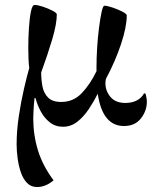

<svg xmlns="http://www.w3.org/2000/svg" viewBox="-20 -499 627 774"><path d="M234 12Q203 12 180.5 -6Q158 -24 144 -50.5Q130 -77 123 -104L119 -103Q116 -73 115 -49.5Q114 -26 114 -22Q114 45 133 107Q152 169 196 228Q164 255 129 255Q105 255 89 238.5Q73 222 64 195.5Q55 169 51 139Q47 109 47 83Q47 28 56 -31.5Q65 -91 77 -142.5Q89 -194 98 -225Q96 -238 95 -259.5Q94 -281 94 -306Q94 -344 96.5 -384Q99 -424 104.5 -451.5Q110 -479 119 -479Q132 -479 153 -472Q174 -465 191.5 -456Q209 -447 209 -441Q209 -403 191 -342Q173 -281 146 -207Q146 -179 151 -151.5Q156 -124 173.5 -106Q191 -88 227 -88Q276 -88 310 -124Q344 -160 369 -212V-230Q369 -263 371.5 -305Q374 -347 379 -386Q384 -425 389.5 -450.5Q395 -476 401 -476Q411 -476 432.5 -469Q454 -462 472.5 -452.5Q491 -443 491 -437Q491 -391 468 -321.5Q445 -252 407 -181Q406 -175 405.5 -172Q405 -169 405 -164Q405 -132 425.5 -108Q446 -84 485 -84Q539 -84 561 -123L567 -121Q569 -112 570.5 -104.5Q572 -97 572 -89Q572 -52 548 -21.5Q524 9 480 9Q393 9 374 -121Q359 -91 338.5 -60Q318 -29 292 -8.5Q266 12 234 12Z"/></svg>

Font: Tiro Tamil
Style: Regular
Weight: 400
Designer: Tamil: Fernando Mello & Fiona Ross. Latin: John Hudson.
Foundry: Tiro Typeworks Ltd.
Version: Version 1.52